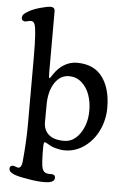

<svg xmlns="http://www.w3.org/2000/svg" viewBox="-60 -759 656 988"><g transform="rotate(5 268.0 -265.5)"><path d="M97.2 -101.1V-441.9Q97.2 -524.9 94.2 -566.2Q91.3 -607.4 85.7 -620.6Q80.1 -633.8 68.4 -634.8Q59.6 -635.3 49.8 -632.3Q40 -629.4 34.7 -629.9Q27.3 -630.4 22.7 -634.8Q18.1 -639.2 18.1 -646.5Q18.1 -656.7 24.4 -664.6Q30.8 -672.4 46.9 -681.2Q68.8 -694.8 106.2 -705.6Q143.6 -716.3 161.6 -716.3Q183.1 -716.3 183.1 -695.3V-377.9Q183.1 -362.8 183.8 -356.2Q184.6 -349.6 187 -350.1Q190.4 -350.6 204.1 -372.6Q225.6 -404.8 256.1 -423.1Q286.6 -441.4 321.3 -441.4Q409.2 -441.4 452.9 -382.3Q496.6 -323.2 496.6 -224.1Q496.6 -163.1 471.2 -108.6Q445.8 -54.2 399.4 -20.5Q353 13.2 297.4 13.2Q275.4 13.2 251.5 6.6Q227.5 0 210.9 -10.7Q196.8 -19.5 191.4 -19.5Q185.5 -19.5 185.5 7.3Q185.5 96.2 192.4 116.2Q200.2 139.2 222.7 140.6Q226.6 141.1 232.9 141.1Q239.3 141.1 243.2 141.1Q259.8 142.6 259.8 159.2Q259.8 185.1 205.6 185.1Q166 185.1 117.7 175.8Q66.9 168 44.7 157.7Q22.5 147.5 22.5 132.3Q22.5 116.2 38.6 115.2Q44.9 115.2 53.5 119.1Q62 123 67.9 122.6Q83.5 121.6 86.9 91.3Q97.2 -16.6 97.2 -101.1ZM289.6 -35.2Q339.4 -35.2 372.6 -84.2Q405.8 -133.3 405.8 -201.7Q405.8 -246.1 392.3 -283.7Q378.9 -321.3 351.3 -345.2Q323.7 -369.1 286.6 -369.1Q241.2 -369.1 212.6 -325.2Q184.1 -281.2 184.1 -211.4L183.6 -122.6Q183.6 -82 210 -58.6Q236.3 -35.2 289.6 -35.2Z"/></g></svg>

Font: Cooper* Medium
Style: Regular
Weight: 500
Designer: Owen Earl
Foundry: indestructible type*
Version: Version 0.001